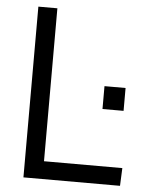

<svg xmlns="http://www.w3.org/2000/svg" viewBox="-54 -805 691 850"><g transform="rotate(5 292.0 -379.5)"><path d="M404.3 -433.6H498V-332H404.3ZM82 0V-758.8H166.5V-79.1H514.6L511.2 0Z"/></g></svg>

Font: Duru Sans
Style: Regular
Weight: 400
Designer: Onur Yazõcõgil
Foundry: Onur Yazõcõgil
Version: Version 1.002